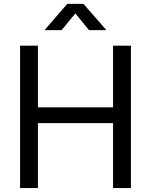

<svg xmlns="http://www.w3.org/2000/svg" viewBox="-20 -961 771 981"><path d="M82.5 0V-727.5H173.8V-412.6H557.6V-727.5H648.9V0H557.6V-332H173.8V0ZM294.9 -807.1H210V-810.1L323.7 -941.4H406.2L521 -810.1V-807.1H434.6L365.2 -892.6Z"/></svg>

Font: Inter 20pt
Style: Regular
Weight: 400
Version: Version 4.001;git-66647c0bb